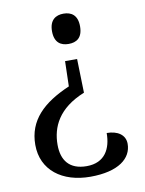

<svg xmlns="http://www.w3.org/2000/svg" viewBox="-83 -598 640 849"><g transform="rotate(-10 237.0 -173.5)"><path d="M261 -539C227 -539 198 -522 198 -471C198 -419 227 -403 261 -403C296 -403 324 -419 324 -471C324 -522 296 -539 261 -539ZM290 -179 286 -331H232L229 -218C110 -167 38 -99 38 11C38 125 128 192 254 192C381 192 441 142 441 77C441 36 406 14 358 14C358 83 329 143 246 143C168 143 135 97 135 28C135 -52 171 -131 290 -179Z"/></g></svg>

Font: Noto Nastaliq Urdu
Style: Regular
Weight: 400
Designer: Monotype Design Team (Patrick Giasson: type design, Kamal Mansour: OpenType code, Glenda Bellarosa). Updated by Simon Co
Foundry: Monotype Imaging Inc., Simon Cozens
Version: Version 3.009